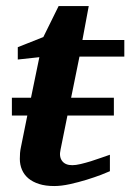

<svg xmlns="http://www.w3.org/2000/svg" viewBox="-20 -606 433 638"><path d="M204.1 -222.2 181.2 -108.9Q175.8 -85.4 186.3 -71.3Q196.8 -57.1 220.2 -57.1Q231.9 -57.1 248.3 -61Q264.6 -64.9 282.2 -70.3Q299.8 -75.7 316.4 -81.8Q333 -87.9 345.2 -91.8V-37.1Q336.9 -33.2 315.9 -25.1Q294.9 -17.1 268.1 -8.8Q241.2 -0.5 212.4 5.9Q183.6 12.2 160.2 12.2Q131.3 12.2 109.9 5.4Q88.4 -1.5 74.2 -13.4Q60.1 -25.4 53 -42Q45.9 -58.6 45.9 -78.1Q45.9 -87.9 46.6 -97.7Q47.4 -107.4 49.8 -118.2L70.8 -222.2H19.5V-281.2H83L110.8 -416L39.1 -408.2V-449.2L124 -482.9L174.8 -585.9H274.9L253.9 -473.1H393.1V-418H244.1L216.3 -281.2H358.4V-222.2Z"/></svg>

Font: Charis SIL
Style: Bold Italic
Weight: 700
Italic angle: -11°
Foundry: SIL International
Version: Version 4.112